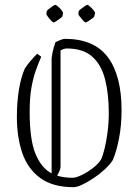

<svg xmlns="http://www.w3.org/2000/svg" viewBox="-20 -766 574 796"><path d="M151 -531Q140 -506 129 -475.5Q118 -445 110.5 -403.5Q103 -362 103 -302Q103 -186 127.5 -127.5Q152 -69 194 -47V-521Q194 -530 198 -549.5Q202 -569 210 -591Q222 -597 232.5 -601Q243 -605 249 -605Q370 -605 427 -529Q484 -453 484 -309Q484 -246 473.5 -192.5Q463 -139 448 -103Q436 -84 414.5 -64Q393 -44 368 -27.5Q343 -11 321 -0.5Q299 10 285 10Q199 10 147 -28Q95 -66 72.5 -131.5Q50 -197 50 -281Q50 -343 58.5 -394.5Q67 -446 83 -482Q94 -499 106.5 -513.5Q119 -528 134 -543ZM231 -74Q231 -67 226.5 -57Q222 -47 217 -38Q232 -33 248 -31Q264 -29 281 -29Q295 -29 319 -40.5Q343 -52 365.5 -69.5Q388 -87 399 -105Q406 -119 413.5 -149.5Q421 -180 426 -218.5Q431 -257 431 -297Q431 -377 415.5 -437.5Q400 -498 362 -531.5Q324 -565 257 -565Q246 -565 231 -557ZM306 -719Q307 -722 315 -728.5Q323 -735 331.5 -740.5Q340 -746 342 -746Q345 -746 353 -739Q361 -732 368 -723.5Q375 -715 374 -711L371 -699Q371 -696 363 -690Q355 -684 346.5 -678.5Q338 -673 335 -673Q332 -673 324.5 -681Q317 -689 310.5 -697.5Q304 -706 305 -708ZM174 -719Q174 -722 182 -728.5Q190 -735 198.5 -740.5Q207 -746 209 -746Q212 -746 220.5 -739Q229 -732 235.5 -723.5Q242 -715 241 -711L239 -699Q238 -696 230 -690Q222 -684 213.5 -678.5Q205 -673 203 -673Q199 -673 191.5 -681Q184 -689 178 -697.5Q172 -706 172 -708Z"/></svg>

Font: Grenze Gotisch ExtraLight
Style: Regular
Weight: 200
Designer: Renata Polastri
Foundry: Omnibus-Type
Version: Version 1.001